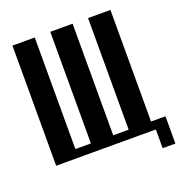

<svg xmlns="http://www.w3.org/2000/svg" viewBox="-143 -820 984 1050"><g transform="rotate(-20 349.5 -295.0)"><path d="M44.9 0V-699.2H174.8V-49.8H265.1V-699.2H395V-49.8H484.9V-699.2H615.2V-49.8H699.2V108.9H625V0Z"/></g></svg>

Font: Moniqa Black Paragraph
Style: Regular
Weight: 900
Designer: Rajesh Rajput
Foundry: Rajesh Rajput
Version: Version 1.000